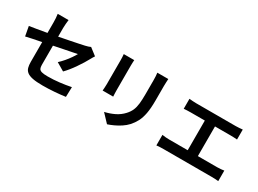

<svg xmlns="http://www.w3.org/2000/svg" viewBox="-38 -1511 3076 2287"><g transform="rotate(30 1500.0 -367.0)"><path d="M282 -133V-406Q215 -393 159.5 -381.5Q104 -370 72 -362L48 -493Q83 -498 145.5 -508.5Q208 -519 282 -532V-675Q282 -700 280 -733.5Q278 -767 274 -790H423Q420 -767 417 -734Q414 -701 414 -675V-557Q487 -571 554.5 -584.5Q622 -598 672.5 -608.5Q723 -619 745 -624Q766 -629 784 -634.5Q802 -640 816 -647L912 -573Q905 -563 895.5 -547.5Q886 -532 879 -518Q863 -487 838.5 -448Q814 -409 786 -368Q758 -327 728.5 -290.5Q699 -254 672 -227L562 -292Q595 -322 626.5 -359Q658 -396 683 -432.5Q708 -469 722 -495Q707 -492 660.5 -482.5Q614 -473 549.5 -460.5Q485 -448 414 -433V-168Q414 -137 423 -118.5Q432 -100 459.5 -92Q487 -84 542 -84Q621 -84 702 -93.5Q783 -103 857 -118L853 18Q791 27 707 33.5Q623 40 543 40Q458 40 406 29.5Q354 19 327 -2.5Q300 -24 291 -56.5Q282 -89 282 -133Z M1803 -776Q1802 -755 1800.5 -730.5Q1799 -706 1799 -676V-478Q1799 -371 1785.5 -299.5Q1772 -228 1746 -178.5Q1720 -129 1683 -88Q1650 -52 1607 -24Q1564 4 1520.5 24Q1477 44 1440 56L1336 -54Q1410 -71 1470.5 -101Q1531 -131 1576 -180Q1611 -218 1628.5 -258.5Q1646 -299 1652 -353.5Q1658 -408 1658 -486V-676Q1658 -734 1652 -776ZM1339 -768Q1338 -751 1337 -733Q1336 -715 1336 -691V-353Q1336 -334 1337 -308.5Q1338 -283 1339 -266H1194Q1195 -280 1197 -306Q1199 -332 1199 -354V-691Q1199 -705 1198 -728Q1197 -751 1195 -768Z M2139 -698Q2159 -696 2186 -694Q2213 -692 2234 -692H2778Q2801 -692 2825.5 -694Q2850 -696 2872 -698V-561Q2850 -563 2825 -564Q2800 -565 2778 -565H2567V-157H2832Q2859 -157 2883 -159.5Q2907 -162 2926 -165V-20Q2904 -23 2876.5 -24Q2849 -25 2832 -25H2173Q2151 -25 2125.5 -24Q2100 -23 2075 -20V-165Q2125 -157 2173 -157H2427V-565H2234Q2214 -565 2186 -564Q2158 -563 2139 -561Z"/></g></svg>

Font: Chiron Sans HK TT
Style: Bold
Weight: 700
Designer: Ryoko NISHIZUKA 西塚涼子 (kana, bopomofo & ideographs); Paul D. Hunt (Latin, Greek & Cyrillic); Sandoll Communications 산돌커뮤니
Foundry: Adobe
Version: Version 2.022;hotconv 1.0.109;makeotfexe 2.5.65596